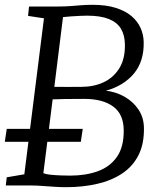

<svg xmlns="http://www.w3.org/2000/svg" viewBox="-21 -770 659 797"><path d="M253 7Q229.5 7 203.2 5.2Q177 3.5 153.2 1.8Q129.5 0 112.5 0H3L7 -34L80 -46.5L161.5 -694L95.5 -704L99.5 -743H219.5Q250 -743 272 -744.8Q294 -746.5 315 -748.2Q336 -750 363.5 -750Q419 -750 459 -737.5Q499 -725 524.5 -703.5Q550 -682 562.5 -654Q575 -626 575.5 -595Q577 -515 534.8 -464.5Q492.5 -414 419 -393.5Q461 -388.5 496.5 -368.2Q532 -348 554 -315Q576 -282 576.5 -238.5Q577.5 -172.5 553.8 -125.8Q530 -79 486 -49.8Q442 -20.5 382.5 -6.8Q323 7 253 7ZM270 -41Q334.5 -41 385 -59.2Q435.5 -77.5 464.5 -119Q493.5 -160.5 492.5 -230Q492 -296 448.8 -327.8Q405.5 -359.5 329 -359.5Q279.5 -359.5 248.5 -359Q217.5 -358.5 197.5 -357.5L159 -51Q170 -46.5 190.2 -44.5Q210.5 -42.5 232.5 -41.8Q254.5 -41 270 -41ZM204.5 -409.5Q230 -409 260.5 -409.2Q291 -409.5 317.5 -409.5Q368 -409.5 409 -428.5Q450 -447.5 474.2 -486.5Q498.5 -525.5 497.5 -585Q497 -624 481 -650.8Q465 -677.5 430.5 -691.2Q396 -705 340.5 -705Q331 -705 312.2 -704.2Q293.5 -703.5 273.8 -702Q254 -700.5 240.5 -699ZM-1 -181.5 7 -235H322.5L314.5 -181.5Z"/></svg>

Font: Merriweather 24pt Light
Style: Italic
Weight: 300
Italic angle: -7.8°
Version: Version 2.101